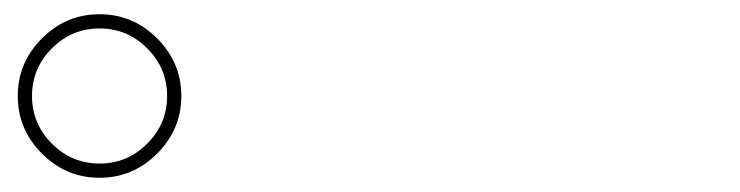

<svg xmlns="http://www.w3.org/2000/svg" viewBox="-20 -875 1040 270"><path d="M39 -659Q5 -693 5 -740Q5 -787 39 -821Q73 -855 120 -855Q167 -855 201 -821Q235 -787 235 -740Q235 -693 201 -659Q167 -625 120 -625Q73 -625 39 -659ZM187 -673Q215 -701 215 -740Q215 -779 187 -807Q159 -835 120 -835Q81 -835 53 -807Q25 -779 25 -740Q25 -701 53 -673Q81 -645 120 -645Q159 -645 187 -673Z"/></svg>

Font: Mplus 1p Thin
Style: Regular
Weight: 250
Version: Version 1.061